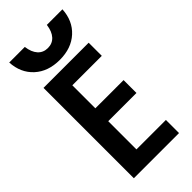

<svg xmlns="http://www.w3.org/2000/svg" viewBox="-298 -1034 1097 1097"><g transform="rotate(-45 250.0 -485.5)"><path d="M71 0V-730H436V-624H198V-438H426V-334H198V-106H436V0ZM250 -777Q156 -777 98 -830Q40 -883 35 -971H161Q167 -924 190 -898.5Q213 -873 250 -873Q287 -873 310 -898.5Q333 -924 339 -971H465Q460 -883 402 -830Q344 -777 250 -777Z"/></g></svg>

Font: M PLUS 1 Code SemiBold
Style: Regular
Weight: 600
Designer: Coji Morishita
Foundry: UNDERFOREST DESIGN
Version: Version 1.005